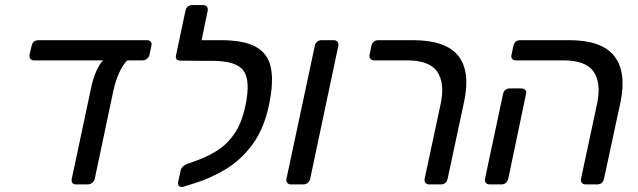

<svg xmlns="http://www.w3.org/2000/svg" viewBox="-20 -730 2526 760"><path d="M281 0Q271 0 266.5 -6Q262 -12 264 -22L340 -379Q348 -419 361 -448Q374 -477 388 -491H115Q105 -491 100 -497.5Q95 -504 97 -514L105 -548Q110 -571 133 -571H562Q572 -571 577 -564.5Q582 -558 579 -548L572 -514Q570 -504 562 -497.5Q554 -491 544 -491H484Q467 -475 452.5 -443.5Q438 -412 429 -372L355 -22Q353 -12 344.5 -6Q336 0 326 0Z M706 9Q696 12 689.5 7Q683 2 685 -9L695 -55Q699 -73 723 -82L765 -97Q808 -113 845 -137.5Q882 -162 910 -204Q938 -246 952 -314Q972 -411 944 -450Q916 -489 822 -489H792Q790 -489 789 -489L695 -490Q672 -490 677 -512L714 -687Q719 -710 742 -710H784Q794 -710 799 -703.5Q804 -697 802 -687L778 -571H854Q945 -571 993 -544.5Q1041 -518 1052.5 -461Q1064 -404 1044 -311Q1024 -218 978.5 -157Q933 -96 873 -60Q813 -24 751 -5Z M1132 0Q1122 0 1117 -6.5Q1112 -13 1114 -23L1226 -548Q1231 -571 1254 -571H1301Q1311 -571 1316 -564.5Q1321 -558 1319 -548L1208 -23Q1202 0 1179 0Z M1679 0Q1669 0 1664 -6.5Q1659 -13 1661 -23L1725 -322Q1741 -402 1710.5 -446.5Q1680 -491 1591 -491H1461Q1451 -491 1446 -497.5Q1441 -504 1443 -514L1450 -548Q1455 -571 1478 -571H1614Q1744 -571 1793.5 -509.5Q1843 -448 1817 -327L1752 -23Q1747 0 1724 0Z M2298 0Q2288 0 2283 -6.5Q2278 -13 2280 -23L2344 -322Q2360 -402 2329.5 -446.5Q2299 -491 2210 -491H2022Q2012 -491 2007 -497.5Q2002 -504 2005 -514L2012 -548Q2017 -571 2040 -571H2233Q2362 -571 2411.5 -508Q2461 -445 2436 -325L2371 -23Q2366 0 2343 0ZM1918 0Q1908 0 1903 -6.5Q1898 -13 1900 -23L1971 -357Q1976 -380 1999 -380H2044Q2054 -380 2059.5 -373.5Q2065 -367 2062 -357L1992 -23Q1986 0 1964 0Z"/></svg>

Font: Lubike
Style: Italic
Weight: 400
Italic angle: -12°
Foundry: Honoka55
Version: Version 1.000;July 22, 2022;FontCreator 14.0.0.2862 64-bit